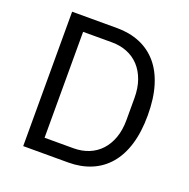

<svg xmlns="http://www.w3.org/2000/svg" viewBox="-125 -817 921 937"><g transform="rotate(20 335.5 -349.0)"><path d="M93 -698H327Q392 -698 445 -676Q498 -654 535.5 -610.5Q573 -567 593 -501.5Q613 -436 613 -349Q613 -262 593 -196.5Q573 -131 535.5 -87.5Q498 -44 445 -22Q392 0 327 0H93ZM327 -74Q370 -74 406 -88.5Q442 -103 468 -131Q494 -159 508.5 -199.5Q523 -240 523 -292V-406Q523 -458 508.5 -498.5Q494 -539 468 -567Q442 -595 406 -609.5Q370 -624 327 -624H177V-74Z"/></g></svg>

Font: IBM Plex Sans Thai Looped
Style: Regular
Weight: 400
Designer: Mike Abbink, Paul van der Laan, Pieter van Rosmalen, Ben Mitchell, Mark Frömberg
Foundry: Bold Monday
Version: Version 1.1